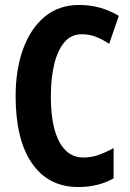

<svg xmlns="http://www.w3.org/2000/svg" viewBox="-20 -744 523 774"><path d="M309 -606Q267 -606 239.5 -573.5Q212 -541 198.5 -484.5Q185 -428 185 -355Q185 -236 219 -172.5Q253 -109 316 -109Q349 -109 379 -120Q409 -131 438 -147V-25Q376 10 296 10Q175 10 109 -85.5Q43 -181 43 -356Q43 -463 73 -546Q103 -629 160 -676.5Q217 -724 299 -724Q386 -724 459 -680L420 -567Q394 -585 367 -595.5Q340 -606 309 -606Z"/></svg>

Font: Noto Sans ExtraCondensed
Style: Bold
Weight: 700
Width: 2
Designer: Monotype Design Team
Foundry: Monotype Imaging Inc.
Version: Version 2.013; ttfautohint (v1.8.4.7-5d5b)